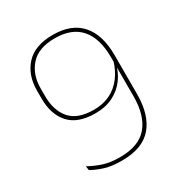

<svg xmlns="http://www.w3.org/2000/svg" viewBox="-157 -759 824 878"><g transform="rotate(-30 255.0 -320.0)"><path d="M246.5 -647.5Q345 -647.5 395.2 -590.2Q445.5 -533 445.5 -425.5V-221Q445.5 -110.5 394.5 -50.8Q343.5 9 234.5 9Q177.5 9 140.8 -3.5Q104 -16 80.5 -29.5L77.5 -51.5Q109.5 -33.5 146.2 -21.2Q183 -9 234.5 -9Q334.5 -9 380.5 -63.8Q426.5 -118.5 426.5 -221V-424.5Q426.5 -525.5 381.2 -577.5Q336 -629.5 246.5 -629.5Q160 -629.5 118.2 -582.5Q76.5 -535.5 76.5 -463V-423Q76.5 -346 115.5 -301.2Q154.5 -256.5 239.5 -256.5Q289 -256.5 326.5 -275.2Q364 -294 389.5 -328Q415 -362 428 -406.5L438.5 -393H432.5Q423.5 -350.5 398.2 -315.5Q373 -280.5 332.8 -259.8Q292.5 -239 237.5 -239Q145.5 -239 101.2 -287.8Q57 -336.5 57 -421V-462.5Q57 -544.5 104.2 -596Q151.5 -647.5 246.5 -647.5Z"/></g></svg>

Font: Anek Gurmukhi Medium Thin
Style: Regular
Weight: 250
Version: Version 1.003